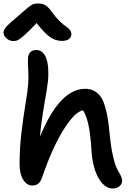

<svg xmlns="http://www.w3.org/2000/svg" viewBox="-56 -1031 729 1090"><path d="M20 -797.9Q-2 -797.9 -19 -813.2Q-36.1 -828.6 -36.1 -846.2Q-36.1 -860.4 -21.7 -877.4Q-7.3 -894.5 47.9 -940.9Q60.1 -951.2 78.1 -967Q96.2 -982.9 102.5 -988Q108.9 -993.2 119.9 -1000.5Q130.9 -1007.8 140.1 -1009.5Q149.4 -1011.2 162.1 -1011.2Q186 -1011.2 203.4 -1000Q220.7 -988.8 240.2 -960.9Q260.7 -932.1 283 -910.6Q305.2 -889.2 318.4 -880.9Q331.5 -872.6 340.3 -861.8Q349.1 -851.1 349.1 -836.9Q349.1 -818.8 334.7 -808.8Q320.3 -798.8 294.9 -798.8Q260.3 -798.8 229.2 -819.6Q198.2 -840.3 151.9 -899.9Q107.9 -853 81.5 -830.3Q55.2 -807.6 44.4 -802.7Q33.7 -797.9 20 -797.9ZM127 22Q96.2 22 75.7 -11Q55.2 -43.9 55.2 -99.1Q55.2 -188.5 65.4 -275.6Q75.7 -362.8 88.4 -438.5Q101.1 -514.2 104 -554.2Q106.9 -588.9 104.2 -636.5Q101.6 -684.1 103 -701.2Q106.9 -747.1 151.9 -747.1Q168 -746.6 180.7 -737.5Q193.4 -728.5 202.9 -709.2Q212.4 -689.9 216.3 -655.5Q220.2 -621.1 216.8 -574.2Q213.4 -541 194.8 -433.6Q176.3 -326.2 170.9 -254.9Q282.2 -526.9 428.2 -526.9Q457.5 -526.9 479.7 -514.4Q502 -502 516.4 -481Q530.8 -460 541 -424.1Q551.3 -388.2 557.1 -349.9Q563 -311.5 567.9 -255.9Q574.7 -191.9 585 -147Q595.2 -102.1 603.5 -83.5Q611.8 -64.9 626 -41Q637.2 -21 637.2 -2.9Q637.2 14.2 621.8 26.6Q606.4 39.1 584 39.1Q551.8 39.1 525.6 11Q499.5 -17.1 483.6 -64.2Q467.8 -111.3 463.9 -169.9Q457.5 -269.5 446.5 -320.6Q435.5 -371.6 416 -404.8Q369.6 -397.9 305.2 -295.4Q240.7 -192.9 182.1 -21Q172.9 3.4 159.7 12.7Q146.5 22 127 22Z"/></svg>

Font: Shantell Sans Irregular Bouncy
Style: Regular
Weight: 500
Designer: Stephen Nixon, Anya Danilova, Shantell Martin
Foundry: Arrow Type
Version: Version 1.006;[9816181b4]